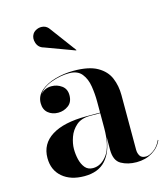

<svg xmlns="http://www.w3.org/2000/svg" viewBox="-107 -783 766 877"><g transform="rotate(-15 276.0 -344.5)"><path d="M157 -606Q132.5 -612.5 124.5 -636.2Q116.5 -660 128 -678.5Q135 -689.5 149.5 -695.5Q164 -701.5 180.2 -698Q196.5 -694.5 208 -677L297.5 -556.5L296 -554.5ZM262.5 -252H328V-304.5Q328 -340.5 322.2 -377Q316.5 -413.5 297 -438Q277.5 -462.5 237.5 -462.5Q197 -462.5 154.2 -447.2Q111.5 -432 91.5 -402Q111.5 -426 144 -426Q171 -426 192.2 -410.5Q213.5 -395 213.5 -365.5Q213.5 -332.5 192 -316.8Q170.5 -301 144 -301Q115.5 -301 96.2 -317.2Q77 -333.5 77 -363.5Q77 -397.5 103.8 -420.8Q130.5 -444 172.5 -456Q214.5 -468 260 -468Q332.5 -468 372.2 -445.2Q412 -422.5 427.5 -385.2Q443 -348 443 -304.5V-46Q443 -29 450.8 -16.5Q458.5 -4 479 -4Q495 -4 516.2 -19.2Q537.5 -34.5 550.5 -63.5L552.5 -62Q538.5 -29 506 -9.5Q473.5 10 431.5 10Q389.5 10 358.8 -7.5Q328 -25 328 -76.5V-136.5Q320.5 -68 285.5 -29Q250.5 10 184.5 10Q119.5 10 80.8 -23.2Q42 -56.5 42 -113.5Q42 -180.5 99 -216.2Q156 -252 262.5 -252ZM232 -15.5Q271 -15.5 299.5 -54.5Q328 -93.5 328 -180.5V-249.5H279.5Q238.5 -249.5 214.5 -228.5Q190.5 -207.5 180 -177.8Q169.5 -148 169.5 -122Q169.5 -97.5 175.2 -73Q181 -48.5 194.5 -32Q208 -15.5 232 -15.5Z"/></g></svg>

Font: Bodoni* 72pt Medium
Style: Regular
Weight: 500
Version: Version 2.3